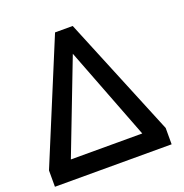

<svg xmlns="http://www.w3.org/2000/svg" viewBox="-145 -825 903 940"><g transform="rotate(-20 307.0 -355.0)"><path d="M-17 0V-85L242 -710H334L591 -85V0ZM102 -99H474L288 -582Z"/></g></svg>

Font: Raleway SemiBold
Style: Italic
Weight: 600
Italic angle: -12°
Designer: Matt McInerney, Pablo Impallari, Rodrigo Fuenzalida
Foundry: Matt McInerney, Pablo Impallari, Rodrigo Fuenzalida
Version: Version 4.026